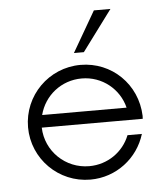

<svg xmlns="http://www.w3.org/2000/svg" viewBox="-47 -637 594 688"><g transform="rotate(-5 250.0 -293.5)"><path d="M375.5 -595.2H315.9L231.4 -449.2H267.1ZM457 -203.6C453.1 -317.4 363.3 -404.8 251 -404.8C136.7 -404.8 44.4 -312.5 44.4 -198.2C44.4 -84.5 136.7 7.8 251 7.8C344.2 7.8 422.9 -53.7 448.7 -139.2H397C374 -80.6 317.4 -40.5 251 -40.5C165.5 -40.5 95.7 -107.9 93.3 -192.9H456.5ZM251 -356C324.7 -356 385.7 -305.7 402.3 -237.8H98.6C116.2 -306.6 177.2 -356 251 -356Z"/></g></svg>

Font: Now Light
Style: Regular
Weight: 300
Designer: Alfredo Marco Pradil
Foundry: Alfredo Marco Pradil
Version: Version 1.200;hotconv 1.0.109;makeotfexe 2.5.65596